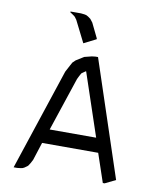

<svg xmlns="http://www.w3.org/2000/svg" viewBox="-86 -842 754 910"><g transform="rotate(10 291.0 -387.0)"><path d="M42 0 204.1 -488.8 222.2 -522.9 230 -537.1 243.2 -549.8 269 -565.9 280.8 -573.2 315.9 -582 333 -584H345.2L530.8 -24.9L480 0H471.2L424.8 -137.2H154.8L127 -50.8L118.2 -34.2L109.9 -21L106 -17.1L92.8 -7.8L85 -3.9L76.2 -2L59.1 0ZM179.2 -206.1H402.8L301.8 -506.8L300.8 -507.8L298.8 -506.8L286.1 -498L280.8 -494.1L272.9 -480L265.1 -463.9ZM179.2 -770V-773.9H230L247.1 -772L255.9 -770L265.1 -765.1L277.8 -755.9L280.8 -752L290 -740.2L324.2 -669.9V-666L265.1 -636.2L212.9 -740.2L204.1 -752L200.2 -755.9L187 -765.1Z"/></g></svg>

Font: Petahja
Style: Regular
Weight: 400
Designer: T. Christopher White
Version: Version 1.1